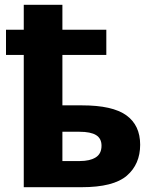

<svg xmlns="http://www.w3.org/2000/svg" viewBox="-20 -780 640 800"><path d="M79 0V-551H5V-656H79V-760H240V-656H423V-551H240V-341H322Q449 -341 506.5 -299.5Q564 -258 564 -177Q564 -96 508.5 -48Q453 0 320 0ZM313 -109Q354 -109 378.5 -124Q403 -139 403 -173Q403 -203 380.5 -217Q358 -231 311 -231H240V-109Z"/></svg>

Font: Noto Sans Mono ExtraBold
Style: Regular
Weight: 800
Designer: Monotype Design Team
Foundry: Monotype Imaging Inc.
Version: Version 2.014